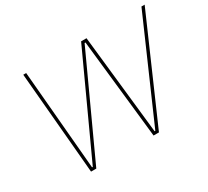

<svg xmlns="http://www.w3.org/2000/svg" viewBox="-138 -921 1237 1141"><g transform="rotate(-30 480.5 -350.0)"><path d="M128 -700H148L207 -19H212L525 -700H562L636 -19H641L939 -700H961L655 0H618L544 -681H538L225 0H189Z"/></g></svg>

Font: Fixel Italic Variable Display Thin
Style: Italic
Weight: 100
Italic angle: -10°
Designer: AlfaBravo + MacPaw
Foundry: Kyrylo Tkachov, Marchela Mozhyna, Serhii Makarenko, Maria Weinstein, Zakhar Kryvoshyya
Version: Version 1.210;Glyphs 3.2 (3217)